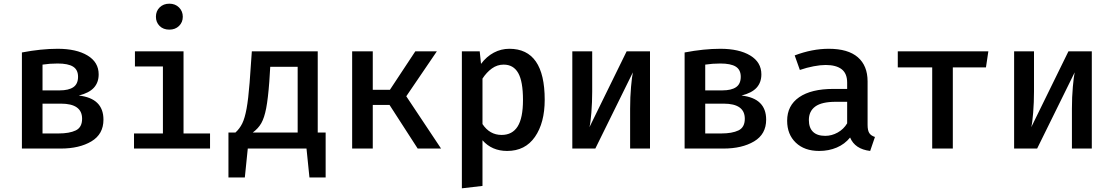

<svg xmlns="http://www.w3.org/2000/svg" viewBox="-20 -807 6040 1043"><path d="M542 -157Q542 -78 476.5 -39Q411 0 310 0H99V-522Q204 -542 293 -542Q395 -542 455.5 -505.5Q516 -469 516 -403Q516 -359 490 -330.5Q464 -302 408 -288Q542 -273 542 -157ZM211 -456V-316H304Q353 -316 378.5 -333.5Q404 -351 404 -390Q404 -428 377 -445Q350 -462 293 -462Q250 -462 211 -456ZM426 -162Q426 -244 311 -244H211V-82H298Q357 -82 391.5 -98.5Q426 -115 426 -162Z M973 -716Q973 -686 952.5 -666Q932 -646 900 -646Q867 -646 847 -666Q827 -686 827 -716Q827 -747 847.5 -767Q868 -787 900 -787Q932 -787 952.5 -766.5Q973 -746 973 -716ZM977 -82H1121V0H708V-82H865V-446H713V-528H977Z M1749 -87V157H1661L1645 0H1326L1310 157H1221V-87H1259Q1282 -108 1296 -136.5Q1310 -165 1319.5 -217Q1329 -269 1336 -358L1348 -528H1706V-87ZM1597 -444H1448L1443 -364Q1436 -271 1426 -219Q1416 -167 1399.5 -138Q1383 -109 1353 -87H1370H1597Z M1893 -528H2005V-319H2098L2236 -528H2353L2187 -284L2376 0H2249L2096 -237H2005V0H1893Z M2939 -265Q2939 -140 2886 -63.5Q2833 13 2735 13Q2652 13 2601 -45V203L2489 216V-528H2586L2593 -460Q2623 -500 2662.5 -521Q2702 -542 2747 -542Q2939 -542 2939 -265ZM2601 -380V-133Q2640 -74 2705 -74Q2763 -74 2792 -120Q2821 -166 2821 -264Q2821 -365 2795 -410.5Q2769 -456 2716 -456Q2681 -456 2652 -435Q2623 -414 2601 -380Z M3511 0H3403V-217Q3403 -280 3408 -335.5Q3413 -391 3418 -414L3214 0H3089V-528H3197V-310Q3197 -252 3192.5 -195Q3188 -138 3182 -116L3384 -528H3511Z M4142 -157Q4142 -78 4076.5 -39Q4011 0 3910 0H3699V-522Q3804 -542 3893 -542Q3995 -542 4055.5 -505.5Q4116 -469 4116 -403Q4116 -359 4090 -330.5Q4064 -302 4008 -288Q4142 -273 4142 -157ZM3811 -456V-316H3904Q3953 -316 3978.5 -333.5Q4004 -351 4004 -390Q4004 -428 3977 -445Q3950 -462 3893 -462Q3850 -462 3811 -456ZM4026 -162Q4026 -244 3911 -244H3811V-82H3898Q3957 -82 3991.5 -98.5Q4026 -115 4026 -162Z M4733 -63 4707 13Q4624 3 4598 -60Q4569 -24 4525.5 -5.5Q4482 13 4430 13Q4350 13 4303 -32Q4256 -77 4256 -151Q4256 -234 4321.5 -279Q4387 -324 4507 -324H4582V-358Q4582 -408 4552 -431Q4522 -454 4465 -454Q4437 -454 4400 -447Q4363 -440 4325 -427L4297 -506Q4392 -542 4482 -542Q4587 -542 4640 -496Q4693 -450 4693 -365V-129Q4693 -99 4702 -84.5Q4711 -70 4733 -63ZM4582 -137V-254H4520Q4444 -254 4409 -228.5Q4374 -203 4374 -155Q4374 -113 4396.5 -91Q4419 -69 4463 -69Q4498 -69 4530.5 -87Q4563 -105 4582 -137Z M5336 -441H5156V0H5044V-441H4857V-528H5349Z M5911 0H5803V-217Q5803 -280 5808 -335.5Q5813 -391 5818 -414L5614 0H5489V-528H5597V-310Q5597 -252 5592.5 -195Q5588 -138 5582 -116L5784 -528H5911Z"/></svg>

Font: Fira Mono Medium
Style: Regular
Weight: 500
Designer: Carrois Corporate & Edenspiekermann AG
Foundry: Carrois Corporate GbR & Edenspiekermann AG
Version: Version 3.206